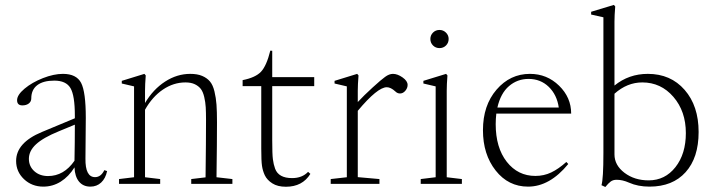

<svg xmlns="http://www.w3.org/2000/svg" viewBox="-20 -746 2900 779"><path d="M155.8 11.2Q109.4 11.2 77.4 -19Q45.4 -49.3 45.4 -92.8Q45.4 -167 149.9 -210.4L283.7 -266.1V-276.9Q283.7 -358.4 265.9 -388.7Q248 -418.9 200.2 -418.9Q155.3 -418.9 131.1 -400.4Q106.9 -381.8 106.9 -346.7Q106.9 -334 96.9 -326.2Q86.9 -318.4 70.8 -318.4Q49.3 -318.4 49.3 -339.4Q49.3 -360.8 79.6 -386.2Q109.9 -411.6 154.1 -429Q198.2 -446.3 235.4 -446.3Q290 -446.3 309.1 -409.7Q328.1 -373 328.1 -268.1L326.7 -102.5Q325.7 -27.3 365.7 -27.3Q389.6 -27.3 403.3 -55.7L414.6 -51.8Q408.2 -22 390.4 -5.4Q372.6 11.2 346.7 11.2Q317.4 11.2 300.5 -9.3Q283.7 -29.8 282.2 -66.9Q258.8 -29.3 226.3 -9Q193.8 11.2 155.8 11.2ZM97.2 -101.6Q97.2 -71.3 119.1 -51.5Q141.1 -31.7 174.8 -31.7Q239.3 -31.7 282.2 -93.8Q283.7 -167 283.7 -240.2L218.8 -213.4Q155.3 -187.5 126.2 -160.6Q97.2 -133.8 97.2 -101.6Z M462.9 0V-19.5L523.9 -26.9V-395.5L474.1 -407.2V-418L565.9 -446.3L571.3 -439.9Q568.4 -402.8 568.4 -377.9V-328.1Q601.6 -383.8 649.9 -415Q698.2 -446.3 752 -446.3Q780.8 -446.3 800.3 -438Q819.8 -429.7 831.8 -415.5Q843.8 -401.4 850.1 -375.2Q856.4 -349.1 858.4 -321.3Q860.4 -293.5 860.4 -250Q860.4 -171.4 858.4 -26.9L922.9 -19.5V0H755.9V-19.5L814 -26.4Q815.9 -177.7 815.9 -258.8Q815.9 -290.5 814.7 -311Q813.5 -331.5 808.6 -352.5Q803.7 -373.5 794.7 -385.3Q785.6 -397 770.3 -404.3Q754.9 -411.6 732.4 -411.6Q684.1 -411.6 641.1 -382.6Q598.1 -353.5 568.4 -300.8V-26.9L629.9 -19.5V0Z M1140.1 11.7Q1106.4 11.7 1085 -2Q1063.5 -15.6 1054.2 -35.2Q1045.9 -53.2 1043 -73Q1040 -92.8 1040 -143.1V-396.5H964.4V-420.9Q1016.6 -431.2 1039.1 -455.1Q1061.5 -479 1076.7 -540.5L1084.5 -540V-433.1H1254.9V-396.5H1084.5V-176.3Q1084.5 -120.6 1087.2 -99.9Q1089.8 -79.1 1096.2 -61.5Q1110.4 -23.4 1165 -23.4Q1206.1 -23.4 1230 -48.8L1239.3 -40.5Q1207 11.7 1140.1 11.7Z M1321.8 0V-19.5L1387.2 -26.9V-395.5L1337.4 -407.2V-418L1429.2 -446.3L1434.6 -439.9Q1431.6 -402.8 1431.6 -377.9V-332Q1455.6 -357.9 1491.7 -390.9Q1527.8 -423.8 1542.5 -434.1Q1559.1 -446.3 1574.2 -446.3Q1592.8 -446.3 1613.3 -431.9Q1633.8 -417.5 1633.8 -401.4Q1633.8 -388.7 1624.5 -377.7Q1615.2 -366.7 1603 -366.7Q1592.3 -366.7 1584 -375Q1565.4 -392.1 1549.3 -392.1Q1511.7 -392.1 1431.6 -296.4V-27.3L1519.5 -19.5V0Z M1726.1 -587.9Q1726.1 -603 1736.8 -613.8Q1747.6 -624.5 1763.2 -624.5Q1778.3 -624.5 1789.3 -613.8Q1800.3 -603 1800.3 -587.9Q1800.3 -572.3 1789.6 -561.5Q1778.8 -550.8 1763.2 -550.8Q1747.6 -550.8 1736.8 -561.5Q1726.1 -572.3 1726.1 -587.9ZM1687 0V-19.5L1747.6 -26.9V-395.5L1697.8 -407.2V-418L1790 -446.3L1795.4 -439.9Q1792.5 -402.8 1792.5 -377.9V-26.9L1854 -19.5V0Z M2122.6 11.2Q2042.5 11.2 1991 -54.2Q1939.5 -119.6 1939.5 -217.8Q1939.5 -318.4 1994.6 -382.3Q2049.8 -446.3 2129.9 -446.3Q2199.2 -446.3 2248.3 -398.4Q2297.4 -350.6 2297.4 -285.2H1993.7Q1991.2 -263.2 1991.2 -242.2Q1991.2 -147 2036.1 -89.6Q2081.1 -32.2 2152.3 -32.2Q2187 -32.2 2216.6 -46.4Q2246.1 -60.5 2277.8 -88.9L2285.6 -80.6Q2210.4 11.2 2122.6 11.2ZM2124.5 -425.8Q2079.1 -425.8 2045.2 -396.7Q2011.2 -367.7 1998 -309.6H2247.1Q2239.7 -361.3 2206.5 -393.6Q2173.3 -425.8 2124.5 -425.8Z M2436 12.7 2420.4 5.4Q2428.2 -21 2428.2 -125V-675.8L2378.4 -687V-698.2L2470.7 -726.1L2476.1 -719.7Q2473.1 -682.6 2473.1 -657.7V-398.9Q2531.2 -446.3 2608.4 -446.3Q2701.2 -446.3 2757.8 -381.3Q2814.5 -316.4 2814.5 -210.4Q2814.5 -106 2761.7 -47.4Q2709 11.2 2615.2 11.2Q2568.4 11.2 2532.2 -4.9Q2505.9 -16.6 2481.9 -16.6Q2467.3 -16.6 2457.8 -9.5Q2448.2 -2.4 2436 12.7ZM2473.1 -119.6Q2473.1 -75.7 2513.7 -44.9Q2554.2 -14.2 2611.8 -14.2Q2678.2 -14.2 2720.5 -67.9Q2762.7 -121.6 2762.7 -206.1Q2762.7 -294.4 2712.2 -353Q2661.6 -411.6 2585.9 -411.6Q2524.4 -411.6 2473.1 -365.7Z"/></svg>

Font: Elstob ExtraLight
Style: Regular
Weight: 200
Designer: Peter S. Baker
Version: Version 1.015